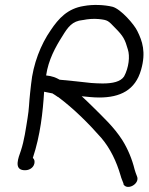

<svg xmlns="http://www.w3.org/2000/svg" viewBox="-20 -684 596 766"><path d="M82 -5C96 -5 113 -14 117 -31C119 -40 118 -48 111 -54C141 -144 151 -237 156 -318C164 -316 174 -314 186 -312H188C195 -308 204 -302 211 -297H212C275 -250 334 -191 384 -134C420 -92 445 -39 461 16C464 28 469 38 473 49L472 50C486 79 541 49 526 18C522 9 521 4 517 -8C507 -49 490 -90 468 -125C434 -178 393 -215 348 -260C333 -274 322 -286 306 -300C328 -298 351 -295 376 -295C459 -295 520 -324 543 -406C563 -476 548 -520 528 -560C516 -586 462 -648 429 -657C396 -665 351 -667 314 -660C250 -650 214 -611 182 -563C143 -507 112 -429 104 -348L100 -312C96 -276 96 -248 90 -213C83 -170 77 -124 63 -82C54 -56 34 -8 75 -5ZM229 -540C251 -576 268 -600 310 -604H311C330 -608 352 -610 374 -608C411 -604 411 -602 440 -572C472 -540 479 -526 490 -487C499 -460 494 -414 475 -379C461 -358 430 -351 389 -351C373 -351 359 -352 343 -353C303 -358 257 -362 218 -366C204 -374 187 -381 164 -383C173 -445 201 -496 229 -540Z"/></svg>

Font: Stray Cat
Style: BdObl
Weight: 700
Version: Version 1.0